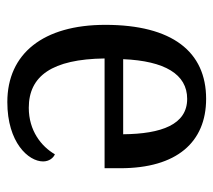

<svg xmlns="http://www.w3.org/2000/svg" viewBox="-50 -536 596 537"><g transform="rotate(90 248.5 -268.0)"><path d="M266 10C379 10 432 -49 432 -90C432 -107 422 -119 412 -123C390 -85 346 -50 282 -50C193 -50 146 -115 144 -262H451V-306C451 -464 378 -546 257 -546C125 -546 50 -451 50 -264C50 -91 130 10 266 10ZM356 -314H146C151 -430 188 -493 257 -493C329 -493 355 -421 356 -314Z"/></g></svg>

Font: Noto Serif Ethiopic SmCn
Style: Regular
Weight: 400
Width: 4
Designer: Monotype Design Team
Foundry: Monotype Imaging Inc.
Version: Version 2.102